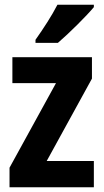

<svg xmlns="http://www.w3.org/2000/svg" viewBox="-20 -879 435 806"><path d="M374 -849V-859H221C198 -814 163 -760 129 -712V-699H223C271 -740 344 -813 374 -849ZM374 -93V-203H176L366 -549V-639H32V-530H215L20 -175V-93Z"/></svg>

Font: Noto Sans Kannada UI Condensed
Style: Bold
Weight: 700
Width: 3
Designer: Jelle Bosma - Monotype Design Team
Foundry: Monotype Imaging Inc.
Version: Version 2.005